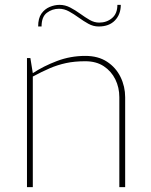

<svg xmlns="http://www.w3.org/2000/svg" viewBox="-20 -770 622 790"><path d="M91 0V-531H105L115 -469Q159 -498 214.5 -519Q270 -540 331 -540Q384 -540 420.5 -516Q457 -492 476 -453Q495 -414 495 -370V0H471V-370Q471 -410 454.5 -443.5Q438 -477 407 -497.5Q376 -518 331 -518Q287 -518 252 -510.5Q217 -503 184.5 -489Q152 -475 115 -455V0ZM137 -661Q137 -695 150.5 -714Q164 -733 184.5 -741.5Q205 -750 225 -750Q248 -750 269 -739Q290 -728 310 -713.5Q330 -699 349 -688Q368 -677 388 -677Q419 -677 441 -695.5Q463 -714 463 -750H477Q477 -711 453 -686Q429 -661 386 -661Q364 -661 344 -672Q324 -683 304 -697.5Q284 -712 264 -723Q244 -734 223 -734Q195 -734 173 -717.5Q151 -701 151 -661Z"/></svg>

Font: Exo Thin Thin
Style: Regular
Weight: 250
Version: Version 2.000